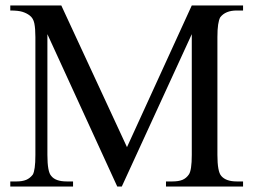

<svg xmlns="http://www.w3.org/2000/svg" viewBox="-20 -682 930 702"><path d="M586.9 0V-18.6H609.9Q632.8 -18.6 647 -24.4Q661.1 -30.3 670.4 -43.9Q681.2 -59.1 681.2 -115.7V-557.1L425.3 0H408.7L153.3 -557.1V-115.7Q153.3 -53.2 167.5 -38.6Q183.1 -18.6 224.1 -18.6H247.1V0H17.6V-18.6H40.5Q61.5 -18.6 75.7 -24.4Q89.8 -30.3 100.1 -43.9Q104.5 -51.8 106.9 -69.1Q109.4 -86.4 109.4 -115.7V-546.4Q109.4 -577.6 105.5 -596.7Q101.6 -615.7 88.4 -625.5Q77.6 -633.8 62.3 -638.7Q46.9 -643.6 17.6 -643.6V-662.1H204.1L444.3 -144L681.2 -662.1H868.7V-643.6H845.7Q804.2 -643.6 785.2 -618.7Q780.3 -609.9 777.6 -592.3Q774.9 -574.7 774.9 -546.4V-115.7Q774.9 -54.2 789.1 -38.6Q806.2 -18.6 845.7 -18.6H868.7V0Z"/></svg>

Font: Doulos SIL Cyr
Style: Regular
Weight: 400
Designer: Walt Agee, Victor Gaultney, Peter Martin, Debbi Hosken, Becca Hirsbrunner
Foundry: SIL International
Version: Version 5.000